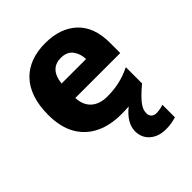

<svg xmlns="http://www.w3.org/2000/svg" viewBox="-222 -683 1048 1048"><g transform="rotate(-45 301.5 -159.5)"><path d="M429.2 102.1C429.2 69.8 445.8 39.6 527.8 -29.8V-154.8C466.8 -125.5 412.6 -112.8 342.8 -112.8C262.2 -112.8 216.3 -158.7 213.9 -231H561V-309.1C561 -391.1 538.6 -453.1 493.2 -495.6C447.8 -538.1 386.2 -559.1 309.1 -559.1C149.4 -559.1 43.9 -465.3 43.9 -271C43.9 -207 56.2 -153.8 80.6 -112.3C129.4 -28.8 218.3 9.8 329.1 9.8C350.1 9.8 369.6 9.3 387.2 7.8C339.8 45.9 315.9 85.9 315.9 127.9C315.9 161.6 327.6 188.5 351.6 209.5C375.5 230 406.2 240.2 443.8 240.2C477.5 240.2 502.4 234.4 523.9 228V130.9C510.7 136.2 488.8 141.1 469.2 141.1C445.3 141.1 429.2 127.4 429.2 102.1ZM312 -441.9C343.3 -441.9 366.7 -432.1 381.8 -412.6C397 -392.6 405.3 -368.7 405.8 -339.8H216.8C224.1 -410.6 259.8 -441.9 312 -441.9Z"/></g></svg>

Font: Noto Reveo Sans
Style: Regular
Weight: 800
Designer: Monotype Design Team
Foundry: Monotype Imaging Inc.
Version: Version 2.007